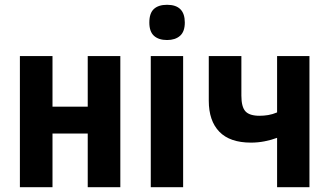

<svg xmlns="http://www.w3.org/2000/svg" viewBox="-20 -781 1374 801"><path d="M63 0V-547H199V-336H346V-547H482V0H346V-224H199V0Z M677 -614Q642 -614 622.5 -631.5Q603 -649 603 -687Q603 -726 622 -743.5Q641 -761 677 -761Q751 -761 751 -687Q751 -649 731 -631.5Q711 -614 677 -614ZM609 0V-547H744V0Z M1136 0V-206Q1112 -197 1084 -191.5Q1056 -186 1027 -186Q939 -186 895 -231.5Q851 -277 851 -361V-547H987V-382Q987 -335 1004 -316.5Q1021 -298 1063 -298Q1081 -298 1099 -301Q1117 -304 1136 -312V-547H1271V0Z"/></svg>

Font: Noto Sans Condensed
Style: Bold
Weight: 700
Width: 3
Designer: Monotype Design Team
Foundry: Monotype Imaging Inc.
Version: Version 2.013; ttfautohint (v1.8.4.7-5d5b)